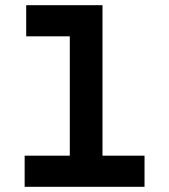

<svg xmlns="http://www.w3.org/2000/svg" viewBox="-20 -720 652 740"><path d="M75 0V-120H249V-580H81V-700H375V-120H537V0Z"/></svg>

Font: Space Mono
Style: Bold
Weight: 700
Monospace: yes
Designer: Colophon Foundry + Benjamin Critton
Foundry: Colophon Foundry & Benjamin Critton
Version: Version 1.003; ttfautohint (v1.8.4.7-5d5b)